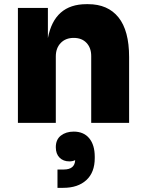

<svg xmlns="http://www.w3.org/2000/svg" viewBox="-20 -590 696 922"><path d="M66 -552H210V-407Q241 -570 395 -570H403Q498 -570 549 -506.5Q600 -443 600 -316V0H418V-321Q418 -360 395.5 -384Q373 -408 334 -408Q295 -408 271.5 -383.5Q248 -359 248 -319V0H66ZM435 163V169Q435 238 394.5 275Q354 312 284 312H256V224H286Q339 224 341 179Q329 185 313 185Q284 185 266 167Q248 149 248 117Q248 80 272.5 61Q297 42 334 42Q382 42 408.5 74Q435 106 435 163Z"/></svg>

Font: Sora-SIA ExtraBold
Style: Regular
Weight: 800
Designer: Jonathan Barnbrook, Julián Moncada
Foundry: Barnbrook Fonts
Version: Version 2.000